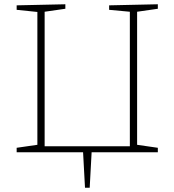

<svg xmlns="http://www.w3.org/2000/svg" viewBox="-20 -713 816 899"><path d="M378 166 369 0H58V-21L155 -35V-657L58 -667V-688L286 -693V-672L189 -658V-28H588V-658L491 -667V-688L719 -693V-672L622 -658V-35L719 -21V0H409L400 166Z"/></svg>

Font: Bitter ExtraLight
Style: Regular
Weight: 200
Designer: Sol Matas, and Bitter project Authors
Foundry: Sol Matas
Version: Version 2.001